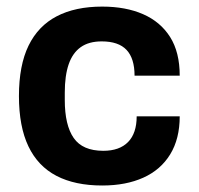

<svg xmlns="http://www.w3.org/2000/svg" viewBox="-20 -559 613 591"><path d="M294.7 12Q210.9 12 153.8 -17.7Q96.7 -47.4 67.5 -108.5Q38.3 -169.7 38.3 -263.2Q38.3 -357.8 67.9 -418.5Q97.5 -479.2 154.6 -508.9Q211.7 -538.7 294.7 -538.7Q367 -538.7 420.5 -515.3Q474 -491.9 503.6 -445.1Q533.2 -398.3 533.2 -326H394.2Q394.2 -379.2 369.5 -405.4Q344.8 -431.6 293.1 -431.6Q253.4 -431.6 228.4 -413.8Q203.4 -396 191.4 -361.1Q179.4 -326.2 179.4 -274V-251.4Q179.4 -173.6 206.9 -134.2Q234.3 -94.8 297.9 -94.8Q347.7 -94.8 374.2 -121.8Q400.7 -148.8 400.7 -200.9H533.2Q533.2 -131.9 504 -84.1Q474.8 -36.3 421.3 -12.2Q367.8 12 294.7 12Z"/></svg>

Font: Archivo Variable SemiBold
Style: Regular
Weight: 600
Designer: Hector Gatti
Foundry: Omnibus-Type
Version: Version 2.001